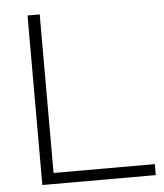

<svg xmlns="http://www.w3.org/2000/svg" viewBox="-52 -756 684 801"><g transform="rotate(-5 290.5 -355.0)"><path d="M93 0V-710H144V-46H568V0Z"/></g></svg>

Font: Raleway-v4020 Light
Style: Regular
Weight: 300
Designer: Matt McInerney, Pablo Impallari, Rodrigo Fuenzalida
Foundry: Matt McInerney, Pablo Impallari, Rodrigo Fuenzalida
Version: Version 4.020;PS 004.020;hotconv 1.0.88;makeotf.lib2.5.64775